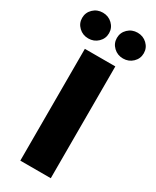

<svg xmlns="http://www.w3.org/2000/svg" viewBox="-294 -1019 879 1082"><g transform="rotate(30 145.5 -477.5)"><path d="M244.1 -727.5V0H45.9V-727.5ZM258.8 -787.6Q222.2 -787.6 196.8 -812Q171.4 -836.4 171.4 -871.1Q171.4 -906.2 196.8 -930.7Q222.2 -955.1 258.8 -955.1Q295.4 -955.1 320.8 -930.7Q346.2 -906.2 346.2 -871.6Q346.2 -836.4 320.8 -812Q295.4 -787.6 258.8 -787.6ZM32.7 -787.6Q-3.9 -787.6 -29.3 -812Q-54.7 -836.4 -54.7 -871.1Q-54.7 -906.2 -29.3 -930.7Q-3.9 -955.1 32.7 -955.1Q69.3 -955.1 94.7 -930.7Q120.1 -906.2 120.1 -871.6Q120.1 -836.4 94.7 -812Q69.3 -787.6 32.7 -787.6Z"/></g></svg>

Font: Inter 16pt Black
Style: Regular
Weight: 900
Version: Version 4.001;git-66647c0bb